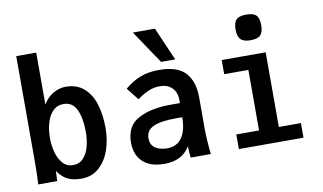

<svg xmlns="http://www.w3.org/2000/svg" viewBox="-81 -981 1961 1165"><g transform="rotate(-10 900.0 -398.5)"><path d="M189 -62 186 0H69L70 -14.5Q73 -79.5 73 -122V-790H196V-470Q222 -513 259.5 -534Q297 -555 335 -555Q404.5 -555 448.2 -515.8Q492 -476.5 511.5 -411.8Q531 -347 531 -267Q531 -195 509.2 -131.5Q487.5 -68 443 -28.5Q398.5 11 334 11Q287.5 11 252.8 -4.2Q218 -19.5 189 -62ZM409 -264Q409 -347 385 -400.5Q361 -454 304 -454Q264.5 -454 238.5 -427.2Q212.5 -400.5 200.2 -357Q188 -313.5 188 -262Q188 -220 199 -178Q210 -136 234.8 -107.5Q259.5 -79 298 -79Q339.5 -79 364.2 -107.8Q389 -136.5 399 -178.5Q409 -220.5 409 -264Z M667.5 -152Q667.5 -255 745.5 -296Q823.5 -337 940.5 -337H1001.5V-359Q1001.5 -381.5 992.2 -404.2Q983 -427 959.5 -443Q936 -459 896.5 -459Q831.5 -459 758.5 -403L698.5 -479Q744.5 -517.5 793.8 -537.2Q843 -557 910.5 -557Q1025 -557 1073.8 -502.5Q1122.5 -448 1122.5 -352V-158Q1122.5 -95 1132.5 0H1008.5Q1005 -30.5 1003.5 -71Q957 10 845.5 10Q758.5 10 713 -33.5Q667.5 -77 667.5 -152ZM1000.5 -250H959.5Q868.5 -250 822.5 -229.2Q776.5 -208.5 776.5 -160Q776.5 -118.5 805.2 -99.2Q834 -80 878.5 -80Q939 -80 969.8 -125Q1000.5 -170 1000.5 -250ZM1019.5 -603H932.5L794.5 -808H930.5Z M1411.5 -717Q1411.5 -760.5 1429.5 -778.2Q1447.5 -796 1490.5 -796Q1534 -796 1551.8 -778.2Q1569.5 -760.5 1569.5 -717Q1569.5 -674 1551.8 -656Q1534 -638 1490.5 -638Q1448 -638 1429.8 -656.2Q1411.5 -674.5 1411.5 -717ZM1567.5 -550V-90H1703.5V0H1305.5V-90H1445.5V-463H1296.5V-550Z"/></g></svg>

Font: JuliaMono Latin
Style: Bold
Weight: 700
Monospace: yes
Designer: cormullion
Foundry: corm
Version: Version 0.038; ttfautohint (v1.8)